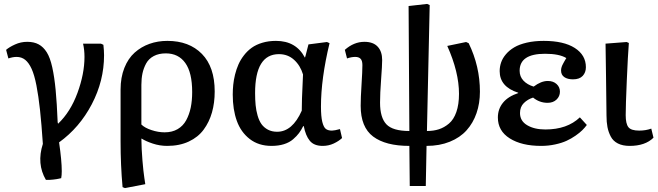

<svg xmlns="http://www.w3.org/2000/svg" viewBox="-20 -732 3365 982"><path d="M214.8 188Q166.5 105.5 199.2 3.9Q192.4 -98.6 184.6 -169.9Q176.8 -241.2 166.3 -295.2Q155.8 -349.1 141.6 -380.1Q127.4 -411.1 108.9 -426Q90.3 -440.9 64.9 -440.9Q45.4 -440.9 22.9 -433.1L11.2 -477.1Q27.3 -491.2 56.9 -504.6Q86.4 -518.1 119.1 -518.1Q153.8 -518.1 177.7 -505.1Q201.7 -492.2 219 -464.8Q236.3 -437.5 247.3 -387.7Q258.3 -337.9 264.6 -271.7Q271 -205.6 274.9 -106.9L276.9 -99.1Q340.3 -159.2 376.2 -256.8Q412.1 -354.5 412.1 -440.9Q412.1 -477.1 404.8 -508.8H496.1L508.8 -502.9Q512.2 -473.1 512.2 -449.2Q512.2 -318.8 449.5 -199Q386.7 -79.1 282.2 -3.9Q295.9 89.8 295.9 144Q295.9 164.6 293 179.2Q288.1 180.2 280.3 182.1Q272.5 184.1 251.7 186.5Q231 189 214.8 188Z M619.1 230 606.9 225.1Q596.7 113.3 596.7 -8.8V-273.9Q596.7 -335.9 616 -384.5Q635.3 -433.1 668.7 -462.9Q702.1 -492.7 744.6 -507.8Q787.1 -522.9 835.9 -522.9Q947.3 -522.9 1012.7 -456.3Q1078.1 -389.6 1078.1 -264.2Q1078.1 -206.1 1064.2 -157Q1050.3 -107.9 1021.7 -69.1Q993.2 -30.3 945.6 -8.1Q897.9 14.2 835 14.2Q796.9 14.2 761 2.2Q725.1 -9.8 705.1 -22.9H703.1Q703.6 29.8 708.5 88.1Q713.4 146.5 718.3 178.2L723.1 210ZM821.8 -55.2Q860.4 -55.2 888.4 -71.5Q916.5 -87.9 932.4 -117.2Q948.2 -146.5 955.6 -182.1Q962.9 -217.8 962.9 -261.2Q962.9 -360.8 927.7 -409.9Q892.6 -459 828.1 -459Q792 -459 766.4 -445.3Q740.7 -431.6 727.5 -407.5Q714.4 -383.3 708.7 -356.7Q703.1 -330.1 703.1 -297.9V-95.2Q720.2 -78.1 754.6 -66.7Q789.1 -55.2 821.8 -55.2Z M1368.7 14.2Q1302.7 14.2 1257.3 -21Q1211.9 -56.2 1191.2 -114Q1170.4 -171.9 1170.4 -248Q1170.4 -273.4 1172.9 -298.1Q1175.3 -322.8 1182.1 -350.6Q1189 -378.4 1199.7 -402.6Q1210.4 -426.8 1227.8 -449.2Q1245.1 -471.7 1267.6 -487.8Q1290 -503.9 1321.8 -513.4Q1353.5 -522.9 1391.6 -522.9Q1494.6 -522.9 1539.6 -437L1542.5 -445.8L1557.6 -504.9L1652.3 -517.1L1665.5 -511.2Q1621.6 -329.6 1621.6 -187Q1621.6 -136.2 1628.4 -108.6Q1635.3 -81.1 1646.7 -72.5Q1658.2 -64 1677.7 -64Q1690.4 -64 1718.8 -71.8L1729.5 -25.9Q1712.9 -10.3 1686.8 2Q1660.6 14.2 1630.4 14.2Q1585.9 14.2 1564.5 -12Q1543 -38.1 1533.7 -86.9H1530.8Q1520.5 -66.4 1509.3 -51.3Q1498 -36.1 1479.2 -19.8Q1460.4 -3.4 1432.4 5.4Q1404.3 14.2 1368.7 14.2ZM1397.5 -58.1Q1475.6 -58.1 1523.4 -166Q1522.5 -199.2 1529.8 -351.1Q1516.1 -397 1484.1 -426Q1452.1 -455.1 1406.7 -455.1Q1284.7 -455.1 1284.7 -255.9Q1284.7 -221.7 1287.4 -194.3Q1290 -167 1297.6 -140.6Q1305.2 -114.3 1317.6 -96.9Q1330.1 -79.6 1350.3 -68.8Q1370.6 -58.1 1397.5 -58.1Z M2075.7 219.2 2073.7 14.2Q1952.1 14.2 1888.4 -33.7Q1824.7 -81.5 1824.7 -190.9Q1824.7 -231.9 1829.1 -299.8Q1833.5 -367.7 1833.5 -398.9Q1833.5 -421.9 1824.2 -431.4Q1814.9 -440.9 1796.9 -440.9Q1777.3 -440.9 1754.9 -433.1L1743.7 -477.1Q1790 -518.1 1843.8 -518.1Q1888.7 -518.1 1911.6 -493.4Q1934.6 -468.8 1934.6 -424.8Q1934.6 -397.9 1929.2 -325.9Q1923.8 -253.9 1923.8 -207Q1923.8 -130.4 1956.3 -96.2Q1988.8 -62 2073.7 -62L2069.8 -701.2L2164.6 -711.9L2177.7 -706.1L2163.6 -62Q2197.3 -62 2224.6 -70.8Q2252 -79.6 2276.1 -99.9Q2300.3 -120.1 2314 -158.9Q2327.6 -197.8 2327.6 -252Q2327.6 -363.3 2267.6 -497.1L2363.8 -517.1L2377 -511.2Q2434.6 -393.1 2434.6 -263.2Q2434.6 -203.6 2417.2 -153.3Q2399.9 -103 2366.5 -65.7Q2333 -28.3 2280.5 -7.1Q2228 14.2 2161.6 14.2L2157.7 219.2Z M2747.6 14.2Q2647.9 14.2 2587.2 -24.2Q2526.4 -62.5 2526.4 -130.9Q2526.4 -174.3 2552.5 -206.5Q2578.6 -238.8 2630.4 -255.9V-257.8Q2535.6 -288.1 2535.6 -368.2Q2535.6 -391.1 2543 -412.6Q2550.3 -434.1 2567.4 -454.3Q2584.5 -474.6 2609.9 -489.7Q2635.3 -504.9 2674.1 -513.9Q2712.9 -522.9 2760.7 -522.9Q2863.3 -522.9 2919.9 -486.6Q2976.6 -450.2 2976.6 -388.2Q2976.6 -361.3 2960.2 -343.8Q2943.8 -326.2 2910.6 -326.2Q2882.8 -326.2 2866.2 -337.6Q2849.6 -349.1 2849.6 -371.1Q2849.6 -375.5 2850.1 -379.6Q2850.6 -383.8 2852.3 -388.7Q2854 -393.6 2855.2 -396.7Q2856.4 -399.9 2859.9 -406Q2863.3 -412.1 2864.5 -414.6Q2865.7 -417 2870.4 -424.8Q2875 -432.6 2876.5 -435.1Q2840.3 -457 2767.6 -457Q2637.7 -457 2637.7 -370.1Q2637.7 -340.3 2657.2 -319.6Q2676.8 -298.8 2709.5 -289.1Q2747.6 -317.9 2781.7 -317.9Q2809.6 -317.9 2826.7 -302.2Q2843.8 -286.6 2843.8 -263.2Q2843.8 -239.3 2826.4 -222.7Q2809.1 -206.1 2780.8 -206.1Q2739.3 -206.1 2706.5 -232.9Q2678.7 -224.1 2659.2 -204.8Q2639.6 -185.5 2639.6 -153.8Q2639.6 -113.3 2676.3 -91.6Q2712.9 -69.8 2769.5 -69.8Q2880.9 -69.8 2945.8 -131.8L2981.4 -92.8Q2971.2 -79.1 2958.3 -66.2Q2945.3 -53.2 2923.6 -38.1Q2901.9 -22.9 2877.4 -11.7Q2853 -0.5 2818.8 6.8Q2784.7 14.2 2747.6 14.2Z M3200.2 14.2Q3164.6 14.2 3140.1 1.7Q3115.7 -10.7 3103.8 -33.7Q3091.8 -56.6 3086.9 -82Q3082 -107.4 3082 -141.1Q3082 -176.8 3079.6 -338.6Q3077.1 -500.5 3077.1 -508.8L3185.1 -517.1L3196.3 -512.2Q3191.4 -450.2 3185.8 -320.6Q3180.2 -190.9 3180.2 -143.1Q3180.2 -99.6 3193.8 -81.8Q3207.5 -64 3249 -64Q3282.7 -64 3311 -74.2L3322.3 -27.8Q3280.3 14.2 3200.2 14.2Z"/></svg>

Font: Literata Book Medium
Style: Regular
Weight: 500
Designer: Latin by Veronika Burian and Jose Scaglione. Greek by Irene Vlachou. Cyrillic by Vera Evstafieva
Foundry: TypeTogether
Version: Version 2.003;PS 002.003;hotconv 1.0.88;makeotf.lib2.5.64775